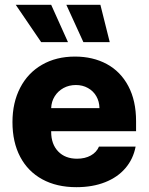

<svg xmlns="http://www.w3.org/2000/svg" viewBox="-20 -774 622 804"><path d="M32.2 -262.7Q32.2 -344.2 64.5 -406.5Q96.7 -468.8 156 -502.9Q215.3 -537.1 293.9 -537.1Q369.1 -537.1 427 -505.9Q484.9 -474.6 517.3 -413.6Q549.8 -352.5 549.8 -266.6V-224.6H194.3V-221.7Q194.3 -170.4 223.6 -139.9Q252.9 -109.4 302.7 -109.4Q335.9 -109.4 360.1 -122.8Q384.3 -136.2 394.5 -160.2H547.9Q538.1 -108.4 505.4 -70.1Q472.7 -31.7 420.2 -11Q367.7 9.8 299.8 9.8Q217.3 9.8 157 -23.2Q96.7 -56.2 64.5 -117.4Q32.2 -178.7 32.2 -262.7ZM396.5 -321.3Q396 -349.1 383.3 -371.1Q370.6 -393.1 348.1 -405.5Q325.7 -418 297.9 -418Q269 -418 245.8 -405.3Q222.7 -392.6 209 -370.6Q195.3 -348.6 194.3 -321.3ZM45.9 -753.9H194.3L264.6 -597.7H152.3ZM257.8 -753.9H400.4L439.5 -597.7H329.1Z"/></svg>

Font: Pretendard ExtraBold
Style: Regular
Weight: 800
Designer: Base glyphs from Inter by Rasmus Andersson; Hangeul glyphs from Noto Sans CJK(Source Han Sans) by Jang Soo-young and Kan
Foundry: Kil Hyung-jin
Version: Version 1.309